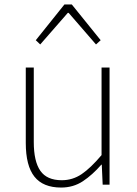

<svg xmlns="http://www.w3.org/2000/svg" viewBox="-20 -831 617 864"><path d="M255 13Q174 13 135 -36Q96 -85 96 -188V-527H132V-192Q132 -105 161.5 -62.5Q191 -20 258 -20Q307 -20 347.5 -47.5Q388 -75 437 -133V-527H473V0H442L438 -90H436Q396 -44 353 -15.5Q310 13 255 13ZM141 -650 270 -811H303L433 -650L412 -631L289 -773H285L161 -631Z"/></svg>

Font: Noto Sans SC Thin
Style: Regular
Weight: 100
Designer: Ryoko NISHIZUKA 西塚涼子 (kana, bopomofo & ideographs); Paul D. Hunt (Latin, Greek & Cyrillic); Sandoll Communications 산돌커뮤니
Foundry: Adobe
Version: Version 2.004-H2;hotconv 1.0.118;makeotfexe 2.5.65603